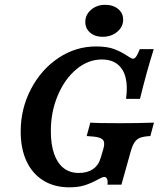

<svg xmlns="http://www.w3.org/2000/svg" viewBox="-20 -778 674 809"><path d="M67.2 -223.6Q67.2 -320 110.4 -402.6Q153.5 -485.2 226.2 -533.7Q299 -582.3 384.2 -582.3Q431.6 -582.3 461 -571.2Q490.3 -560.1 517.2 -542.3Q524.2 -537.5 530.3 -534.1Q536.4 -530.6 540.8 -530.6Q547.3 -530.6 553.7 -539.5Q560.2 -548.4 569 -571H627.9Q599.7 -483.1 569.8 -361.3H511Q518.5 -413.3 509.3 -450.6Q500 -487.9 474.5 -507.7Q448.9 -527.4 409.1 -527.4Q351.4 -527.4 302 -486.3Q252.6 -445.2 223.4 -375.8Q194.2 -306.5 194.2 -225.4Q194.2 -169.4 208 -129.8Q221.8 -90.3 248.1 -69.8Q274.4 -49.2 312 -49.2Q347.8 -49.2 371.5 -65.3Q395.2 -81.4 404.5 -113.4L415.3 -150Q421.4 -171.3 417.4 -182.4Q413.4 -193.5 396.7 -198.4Q379.9 -203.2 345.2 -204.8L360.6 -261.3Q387.9 -258.9 483.8 -258.9Q562.5 -258.9 628.8 -261.3L613.5 -204.8Q584.9 -203.2 570.1 -197.4Q555.4 -191.5 546.5 -177.8Q537.6 -164.1 529.6 -135.5L491.7 0H432.8Q434.7 -15.7 431.1 -24Q427.6 -32.3 419.4 -32.3Q414 -32.3 406.7 -28.8Q399.3 -25.4 391.2 -20.9Q364 -6 337 2.6Q310 11.3 271.5 11.3Q209.1 11.3 162.9 -17.2Q116.7 -45.6 91.9 -98.4Q67.2 -151.3 67.2 -223.6ZM339.4 -685.4Q339.4 -715.9 363.7 -736.8Q388 -757.7 422.9 -757.7Q456.7 -757.7 477.8 -740.2Q498.9 -722.6 498.9 -695.3Q498.9 -664.7 473.7 -643.8Q448.5 -622.9 412.3 -622.9Q380.2 -622.9 359.8 -640.5Q339.4 -658.1 339.4 -685.4Z"/></svg>

Font: Playfair Micro SmCond SmLight
Style: Italic
Weight: 360
Width: 4
Italic angle: -15.6°
Designer: Claus Eggers Sørensen
Foundry: Claus Eggers Sørensen
Version: Version 2.203;Glyphs 3.3 (3326)